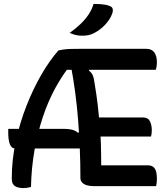

<svg xmlns="http://www.w3.org/2000/svg" viewBox="-20 -949 840 979"><path d="M138 4Q132 6 126.5 7Q121 8 114.5 9Q108 10 100 10Q71 10 55.5 -0.5Q40 -11 40 -38Q40 -134 60.5 -228.5Q81 -323 115 -409.5Q149 -496 191 -568.5Q233 -641 278 -692Q292 -695 307 -697Q322 -699 340.5 -699.5Q359 -700 385 -700H727Q753 -700 766.5 -682Q780 -664 780 -632Q780 -621 778.5 -611Q777 -601 774 -593H292L340 -618Q298 -566 261.5 -499Q225 -432 198.5 -352.5Q172 -273 156 -183Q140 -93 138 4ZM341 -617 441 -613 434 -588Q447 -579 453 -565Q459 -551 463 -520Q472 -467 478 -416Q484 -365 488.5 -315.5Q493 -266 494.5 -214Q496 -162 496 -106H735Q758 -106 769 -90Q780 -74 780 -37Q780 -27 779 -17Q778 -7 776 0H456Q440 0 424.5 -4Q409 -8 399.5 -17.5Q390 -27 390 -41Q390 -116 387 -189Q384 -262 378.5 -334Q373 -406 363.5 -477Q354 -548 341 -617ZM22 -292H307Q330 -292 348 -287.5Q366 -283 377 -272L408 -283L409 -192H57Q39 -192 30.5 -213Q22 -234 22 -274ZM455 -350H710Q735 -350 744.5 -330.5Q754 -311 754 -285Q754 -276 753 -268Q752 -260 750 -253H455ZM457 -929Q475 -929 489.5 -928Q504 -927 516.5 -925Q529 -923 540 -918Q552 -914 554.5 -904Q557 -894 553 -882Q547 -865 538 -851Q529 -837 517.5 -824.5Q506 -812 492 -801Q478 -790 461 -781Q446 -773 432 -770Q418 -767 399 -767Q388 -767 377.5 -768.5Q367 -770 357 -773Q347 -776 335 -781Q367 -804 391 -827Q415 -850 432 -875.5Q449 -901 457 -929Z"/></svg>

Font: Recursive Casual Medium
Style: Regular
Weight: 500
Version: Version 1.047